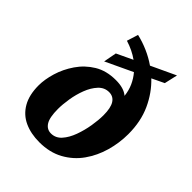

<svg xmlns="http://www.w3.org/2000/svg" viewBox="-217 -891 1025 1025"><g transform="rotate(45 295.5 -379.0)"><path d="M256 10Q192 10 143 -12.5Q94 -35 66.5 -82.5Q39 -130 39 -202Q39 -247 55 -300.5Q71 -354 104.5 -403Q138 -452 189 -483Q240 -514 311 -514Q372 -514 403 -487Q399 -524 385 -555Q371 -586 349 -612L196 -540L210 -614L301 -657Q259 -687 204 -704L224 -768Q267 -758 308 -740Q349 -722 385 -697L524 -762L507 -687L438 -654Q494 -601 528 -526.5Q562 -452 562 -357Q562 -290 543.5 -225Q525 -160 487.5 -107Q450 -54 392 -22Q334 10 256 10ZM267 -67Q302 -67 326.5 -94.5Q351 -122 366.5 -164.5Q382 -207 389.5 -252.5Q397 -298 397 -334Q397 -390 380 -416.5Q363 -443 331 -443Q296 -443 271 -416Q246 -389 230.5 -348.5Q215 -308 208 -264Q201 -220 201 -186Q201 -122 218.5 -94.5Q236 -67 267 -67Z"/></g></svg>

Font: Noto Serif SemiCondensed ExtraBold
Style: Italic
Weight: 800
Width: 4
Italic angle: -12°
Designer: Monotype Design Team
Foundry: Monotype Imaging Inc.
Version: Version 2.014; ttfautohint (v1.8.4.7-5d5b)